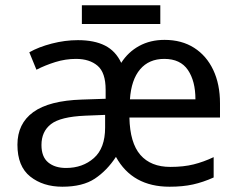

<svg xmlns="http://www.w3.org/2000/svg" viewBox="-20 -697 904 727"><path d="M603 -546Q668 -546 715 -516Q762 -486 787.5 -432Q813 -378 813 -306V-252H470Q472 -156 511.5 -110.5Q551 -65 625 -65Q675 -65 713 -74.5Q751 -84 789 -102V-25Q749 -7 710.5 1.5Q672 10 622 10Q481 10 419 -103Q385 -51 339 -20.5Q293 10 216 10Q143 10 94.5 -28.5Q46 -67 46 -149Q46 -229 106 -272.5Q166 -316 290 -320L380 -323V-357Q380 -422 349.5 -448Q319 -474 268 -474Q228 -474 189.5 -462Q151 -450 118 -433L91 -499Q126 -519 176 -532Q226 -545 275 -545Q337 -545 377.5 -524.5Q418 -504 439 -459Q465 -500 507 -523Q549 -546 603 -546ZM602 -474Q544 -474 510.5 -434.5Q477 -395 472 -321H720Q720 -390 691.5 -432Q663 -474 602 -474ZM303 -259Q209 -255 173 -227Q137 -199 137 -148Q137 -103 162.5 -82Q188 -61 230 -61Q293 -61 335.5 -98.5Q378 -136 378 -214V-262ZM587 -677V-606H290V-677Z"/></svg>

Font: Go Noto Kurrent-Regular
Style: Regular
Weight: 400
Designer: Monotype Design Team
Foundry: Monotype Imaging Inc.
Version: Version 2.012; ttfautohint (v1.8.4.7-5d5b)